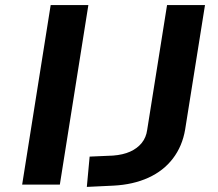

<svg xmlns="http://www.w3.org/2000/svg" viewBox="-20 -725 858 754"><path d="M67 0 179 -705H327L215 0ZM321 9 332 -110 424 -114Q463 -117 491 -129.5Q519 -142 536.5 -163.5Q554 -185 558 -215L636 -705H785L707 -216Q696 -151 659 -102.5Q622 -54 562.5 -27Q503 0 426 4Z"/></svg>

Font: Nunito Sans 10pt Expanded
Style: Bold Italic
Weight: 700
Width: 7
Italic angle: -9°
Designer: Vernon Adams
Foundry: Vernon Adams
Version: Version 3.101;gftools[0.9.27]